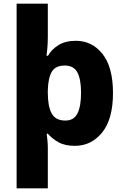

<svg xmlns="http://www.w3.org/2000/svg" viewBox="-20 -780 677 1040"><path d="M592 -276Q592 -135 533.5 -62.5Q475 10 385 10Q331 10 296 -10Q261 -30 239 -56H233Q235 -42 237 -19Q239 4 239 20V240H70V-760H239V-580Q239 -545 236.5 -519Q234 -493 232 -478H240Q259 -512 296.5 -535.5Q334 -559 391 -559Q479 -559 535.5 -487.5Q592 -416 592 -276ZM419 -278Q419 -351 399 -388Q379 -425 331 -425Q281 -425 261 -392Q241 -359 239 -292V-277Q239 -204 260 -165.5Q281 -127 334 -127Q380 -127 399.5 -165.5Q419 -204 419 -278Z"/></svg>

Font: Noto Sans Thai Looped ExtraBold
Style: Regular
Weight: 800
Designer: Sasikarn Vongin, Ben Mitchell
Foundry: The Fontpad Ltd
Version: Version 1.001; ttfautohint (v1.8.4.7-5d5b)